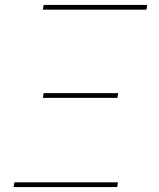

<svg xmlns="http://www.w3.org/2000/svg" viewBox="-20 -755 640 775"><path d="M153 -716 156 -735H574L571 -716ZM153 -360 156 -379H457L454 -360ZM35 0 38 -19H456L453 0Z"/></svg>

Font: Iosevka Curly Thin Extended
Style: Italic
Weight: 100
Width: 7
Italic angle: -9°
Monospace: yes
Designer: Belleve Invis
Foundry: Belleve Invis
Version: Version 11.1.0; ttfautohint (v1.8.3)